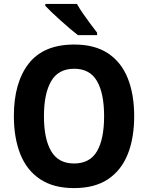

<svg xmlns="http://www.w3.org/2000/svg" viewBox="-20 -953 758 983"><path d="M667 -358Q667 -246 634 -163.5Q601 -81 533 -35.5Q465 10 359 10Q254 10 185.5 -35.5Q117 -81 84 -164Q51 -247 51 -359Q51 -530 127 -627.5Q203 -725 360 -725Q465 -725 533 -680Q601 -635 634 -552.5Q667 -470 667 -358ZM205 -358Q205 -242 242 -179Q279 -116 359 -116Q440 -116 476.5 -178.5Q513 -241 513 -358Q513 -475 476.5 -538Q440 -601 360 -601Q279 -601 242 -537.5Q205 -474 205 -358ZM374 -933Q386 -911 405 -883.5Q424 -856 443.5 -830Q463 -804 477 -786V-773H379Q362 -786 339 -805.5Q316 -825 291.5 -847Q267 -869 246 -889Q225 -909 212 -923V-933Z"/></svg>

Font: Noto Sans Hebrew SemiCondensed
Style: Bold
Weight: 700
Width: 4
Designer: Monotype Design Team
Foundry: Monotype Imaging Inc.
Version: Version 2.004; ttfautohint (v1.8.4.7-5d5b)